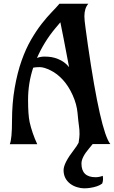

<svg xmlns="http://www.w3.org/2000/svg" viewBox="-20 -767 607 1022"><path d="M488.8 176.3Q507.8 176.3 526.9 168.9Q531.2 191.4 523.9 210Q502.4 227.1 457 233.4Q443.4 235.4 426.8 235.4Q410.2 235.4 389.9 229.2Q369.6 223.1 353.5 210.9Q318.4 183.6 318.4 138.7Q318.4 101.1 375.5 27.8Q389.2 10.3 398.4 -7.3Q403.3 -38.6 403.3 -52.7Q403.3 -66.9 402.6 -76.2Q401.9 -85.4 400.4 -95.7Q397 -118.7 392.8 -165.3Q388.7 -211.9 366.9 -260.3Q345.2 -308.6 314.9 -341.8Q284.7 -375 249.5 -392.3Q214.4 -409.7 191.7 -409.7Q168.9 -409.7 156.7 -406.7Q129.4 -324.7 129.4 -235.4Q129.4 -156.2 137.7 -117.2Q150.9 -58.6 178.2 0.5H32.2Q43.9 -28.8 43.9 -122.8Q43.9 -216.8 58.1 -298.6Q72.3 -380.4 95 -444.3Q117.7 -508.3 145.8 -556.4Q173.8 -604.5 201.9 -640.4Q230 -676.3 254.9 -701.9Q279.8 -727.5 296.4 -747.1H450.2Q429.2 -723.1 429.2 -680.2Q429.2 -660.6 435.5 -616.2L447.8 -527.3Q514.6 -66.4 567.4 0H473.1L453.1 24.4Q413.6 70.8 413.6 103.5Q413.6 176.3 488.8 176.3ZM176.8 -458.5Q195.8 -465.8 216.8 -465.8Q237.8 -465.8 254.6 -462.9Q271.5 -460 288.1 -453.1Q323.7 -439.5 347.7 -409.7Q323.7 -535.2 318.4 -563L301.3 -648.4L273.4 -615.2Q214.8 -544.9 176.8 -458.5Z"/></svg>

Font: Amarante
Style: Regular
Weight: 400
Designer: Karolina Lach
Foundry: Sorkin Type Co.
Version: Version 1.001